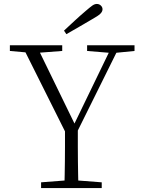

<svg xmlns="http://www.w3.org/2000/svg" viewBox="-20 -952 722 972"><path d="M304 -797Q332 -823 359 -848Q386 -873 412 -895Q435 -915 447 -923.5Q459 -932 470 -932Q482 -932 490.5 -924Q499 -916 499 -905Q499 -893 487.5 -882Q476 -871 447 -855Q415 -836 382 -817Q349 -798 316 -779ZM188 0V-29L331 -40H352L495 -29V0ZM306 0Q307 -38 307.5 -69Q308 -100 308.5 -133.5Q309 -167 309 -210.5Q309 -254 309 -316H374Q374 -254 374 -210.5Q374 -167 374.5 -134Q375 -101 375.5 -69.5Q376 -38 377 0ZM323 -259 91 -723H164L370 -300H345L350 -312L549 -723H588L358 -259ZM30 -694V-723H295V-694L163 -684H143ZM421 -694V-723H661V-694L560 -684H542Z"/></svg>

Font: Noto Serif KR
Style: Regular
Weight: 200
Designer: Ryoko NISHIZUKA 西塚涼子 (kana & ideographs); Frank Grießhammer (Latin, Greek & Cyrillic); Wenlong ZHANG 张文龙 (bopomofo); San
Foundry: Adobe
Version: Version 2.001;hotconv 1.1.0;makeotfexe 2.6.0